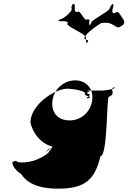

<svg xmlns="http://www.w3.org/2000/svg" viewBox="-20 -861 783 1156"><path d="M108 188C156 260 247 275 331 275C506 275 553 208 585 79C629 79 621 -278 635 -278C682 -296 639 -324 663 -334C707 -334 647 -336 661 -336C695 -327 607 -316 603 -316H498C545 -312 492 -307 505 -299C547 -289 490 -276 505 -269C549 -269 494 -270 508 -270C550 -277 484 -286 491 -292C508 -314 415 -327 384 -327C315 -327 165 -235 163 -123C191 -11 293 58 411 15C457 15 507 -58 538 -80C555 -148 564 -159 547 -164C525 -164 521 -166 520 -160C516 -149 516 -143 496 -142C489 -145 479 -131 471 -131C423 -63 337 -8 292 27C239 68 230 76 254 56C260 52 266 41 275 35C296 30 293 25 292 29C290 33 282 46 277 48C274 71 185 109 173 109C145 117 105 120 86 114C73 106 75 105 56 114C51 126 62 156 108 188ZM296 -256C306 -327 366 -377 433 -377C499 -377 545 -327 535 -256C525 -186 468 -136 399 -136C327 -136 286 -186 296 -256ZM701 -776C695 -787 688 -795 668 -781C639 -782 675 -837 659 -836C639 -822 677 -851 657 -837C632 -811 653 -812 618 -789C598 -775 569 -758 549 -744C518 -724 541 -732 520 -710C500 -696 544 -724 524 -710C505 -705 534 -751 505 -744C485 -730 467 -803 447 -789C414 -785 443 -838 422 -837C402 -823 438 -850 418 -836C398 -810 428 -809 395 -781C375 -767 408 -787 388 -773C354 -745 366 -755 333 -740C313 -726 353 -752 333 -738C326 -726 394 -744 387 -720C367 -706 510 -652 490 -638C477 -618 526 -627 505 -605C485 -591 529 -619 509 -605C490 -600 503 -618 496 -638C480 -652 603 -734 593 -723C599 -722 632 -732 667 -708C694 -691 692 -692 722 -712C739 -733 717 -750 701 -776Z"/></svg>

Font: Hussar Przerywany
Style: Obl
Weight: 400
Foundry: Cannot Into Space Fonts
Version: Version 0.982